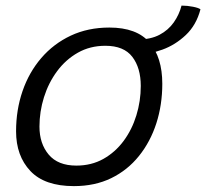

<svg xmlns="http://www.w3.org/2000/svg" viewBox="-20 -632 718 669"><path d="M237.5 16.5Q135.5 16.5 85.8 -36.2Q36 -89 36 -174.5Q36 -249 58.5 -314.5Q81 -380 123.8 -429.8Q166.5 -479.5 226.5 -507.8Q286.5 -536 361 -536Q456.5 -536 501 -484Q545.5 -432 545.5 -340Q545.5 -267 524.8 -202.5Q504 -138 464.2 -88.5Q424.5 -39 367.5 -11.2Q310.5 16.5 237.5 16.5ZM246 -55Q298.5 -55 340 -78.2Q381.5 -101.5 410.8 -141Q440 -180.5 455.2 -230.2Q470.5 -280 470.5 -332.5Q470.5 -395.5 441 -434Q411.5 -472.5 347 -472.5Q294 -472.5 251.5 -448.5Q209 -424.5 179 -384Q149 -343.5 133.2 -293.2Q117.5 -243 117.5 -191Q117.5 -131.5 149.8 -93.2Q182 -55 246 -55ZM461.5 -443 460.5 -494.5Q505 -494.5 535.8 -510.8Q566.5 -527 585.5 -554Q604.5 -581 612.5 -612.5Q632.5 -612.5 652.5 -608.5Q672.5 -604.5 678.5 -599.5Q664 -544.5 627.5 -510Q591 -475.5 546.2 -459.2Q501.5 -443 461.5 -443Z"/></svg>

Font: Grandstander Thin Light
Style: Italic
Weight: 300
Italic angle: -15°
Version: Version 1.200